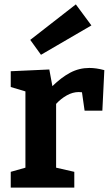

<svg xmlns="http://www.w3.org/2000/svg" viewBox="-20 -856 510 876"><path d="M29 0V-72L96 -91V-439L29 -459V-531L205 -539L219 -463Q260 -503 300.5 -524.5Q341 -546 388 -546Q419 -546 456 -536L447 -351H366L354 -435Q347 -436 339 -436Q312 -436 285 -421Q258 -406 236 -382V-91L319 -72V0ZM167 -606 118 -674 326 -836 397 -740Z"/></svg>

Font: Bitter
Style: Bold
Weight: 700
Designer: Sol Matas, and Bitter project Authors
Foundry: Sol Matas
Version: Version 2.001